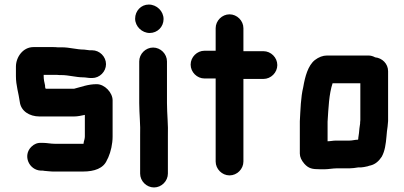

<svg xmlns="http://www.w3.org/2000/svg" viewBox="-20 -718 1776 844"><path d="M385 -497H374C365 -498 357 -499 350 -500C317 -500 286 -510 252 -510H233C226 -511 219 -511 212 -511H127C81 -511 50 -467 50 -425V-383C50 -342 62 -308 67 -270C72 -230 109 -206 154 -206H305C323 -206 338 -210 353 -213V-118C353 -110 350 -100 348 -93C348 -91 348 -89 347 -86H220C202 -86 187 -90 168 -90H162C145 -91 130 -85 118 -73C79 -35 107 30 160 32H166C168 32 171 32 174 33L196 35C204 36 212 36 220 36H345C395 36 435 22 450 -14L456 -26C467 -51 475 -85 475 -118V-277C475 -311 440 -348 405 -348C367 -348 338 -336 306 -328H181C178 -331 178 -340 178 -343C175 -354 172 -370 172 -383V-389H229C236 -388 243 -388 250 -388C282 -388 314 -378 346 -378C356 -378 369 -375 379 -375H385C418 -375 446 -403 446 -436C446 -469 418 -497 385 -497Z M592 -448V-265C592 -218 598 -168 596 -123V45C596 78 624 106 657 106C690 106 718 78 718 45V-121C720 -168 714 -217 714 -265V-448C714 -481 686 -509 653 -509C620 -509 592 -481 592 -448ZM574 -636C574 -602 604 -573 638 -573C672 -573 699 -600 699 -634C699 -669 669 -698 634 -698C600 -698 574 -670 574 -636Z M928 -594V-495H879C846 -495 818 -467 818 -434C818 -401 846 -373 879 -373H928V-8C928 25 956 53 989 53C1022 53 1050 25 1050 -8V-371H1138C1171 -371 1199 -399 1199 -432C1199 -465 1171 -493 1138 -493H1050V-594C1050 -627 1022 -655 989 -655C956 -655 928 -627 928 -594Z M1516 -100H1456C1445 -100 1431 -97 1420 -97V-183C1424 -244 1426 -304 1442 -352H1564V-190C1563 -183 1563 -178 1563 -175C1562 -169 1561 -162 1560 -154L1558 -133L1555 -112C1555 -109 1555 -107 1554 -104C1541 -104 1529 -100 1516 -100ZM1460 22H1516C1527 22 1543 20 1554 18H1566C1575 17 1585 16 1596 13C1601 11 1605 10 1610 9C1629 4 1645 -9 1658 -29C1672 -54 1676 -85 1679 -119L1681 -141C1683 -158 1685 -165 1686 -186V-405C1686 -438 1660 -463 1629 -466C1620 -471 1610 -474 1599 -474H1418C1399 -474 1381 -467 1364 -454C1334 -430 1321 -382 1313 -335C1302 -290 1301 -237 1298 -185V-43C1298 -28 1305 -13 1318 2C1337 23 1353 26 1386 26H1409C1423 26 1444 22 1460 22Z"/></svg>

Font: Electronic
Style: Ti
Weight: 900
Version: Version 1.011